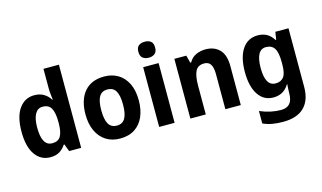

<svg xmlns="http://www.w3.org/2000/svg" viewBox="-109 -1107 2844 1695"><g transform="rotate(-15 1313.0 -260.0)"><path d="M231 10Q144 10 92.5 -63Q41 -136 41 -273Q41 -410 93 -483Q145 -556 232 -556Q283 -556 319 -534Q355 -512 377 -476H381Q379 -497 375.5 -524Q372 -551 372 -579V-760H513V0H403L378 -67H372Q349 -32 316 -11Q283 10 231 10ZM278 -105Q332 -105 354.5 -142Q377 -179 378 -255V-277Q378 -357 355.5 -398Q333 -439 277 -439Q232 -439 208 -396Q184 -353 184 -272Q184 -105 278 -105Z M1113 -274Q1113 -189 1085 -125Q1057 -61 1002.5 -25.5Q948 10 868 10Q794 10 739.5 -25Q685 -60 655.5 -124Q626 -188 626 -274Q626 -406 689 -481Q752 -556 871 -556Q942 -556 996.5 -523.5Q1051 -491 1082 -428Q1113 -365 1113 -274ZM770 -274Q770 -191 793.5 -149.5Q817 -108 870 -108Q922 -108 945.5 -149.5Q969 -191 969 -274Q969 -357 945.5 -397.5Q922 -438 869 -438Q817 -438 793.5 -397.5Q770 -357 770 -274Z M1297 -760Q1331 -760 1352 -743.5Q1373 -727 1373 -687Q1373 -648 1351.5 -631Q1330 -614 1297 -614Q1263 -614 1241.5 -631Q1220 -648 1220 -687Q1220 -727 1241 -743.5Q1262 -760 1297 -760ZM1367 -546V0H1226V-546Z M1797 -556Q1877 -556 1924.5 -507.5Q1972 -459 1972 -358V0H1831V-321Q1831 -379 1813 -409Q1795 -439 1754 -439Q1696 -439 1674 -395Q1652 -351 1652 -260V0H1511V-546H1620L1638 -477H1646Q1669 -519 1710 -537.5Q1751 -556 1797 -556Z M2275 -556Q2319 -556 2354.5 -537.5Q2390 -519 2417 -476H2423L2434 -546H2554V-11Q2554 111 2489 175.5Q2424 240 2295 240Q2245 240 2200.5 232.5Q2156 225 2113 206V92Q2161 113 2210 123.5Q2259 134 2305 134Q2358 134 2385 104Q2412 74 2412 9V-1Q2412 -19 2413.5 -38Q2415 -57 2416 -72H2413Q2385 -27 2349 -8.5Q2313 10 2270 10Q2181 10 2131.5 -65Q2082 -140 2082 -271Q2082 -406 2132.5 -481Q2183 -556 2275 -556ZM2318 -437Q2226 -437 2226 -269Q2226 -105 2320 -105Q2369 -105 2394 -138Q2419 -171 2419 -253V-273Q2419 -362 2394.5 -399.5Q2370 -437 2318 -437Z"/></g></svg>

Font: Noto Sans Gujarati SemiCondensed
Style: Bold
Weight: 700
Width: 4
Designer: Jelle Bosma - Monotype Design Team, Universal Thirst
Foundry: Monotype Imaging Inc.
Version: Version 2.106; ttfautohint (v1.8.4.7-5d5b)